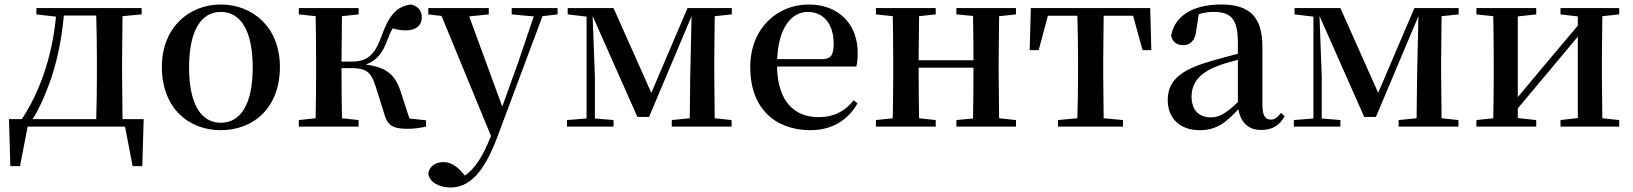

<svg xmlns="http://www.w3.org/2000/svg" viewBox="-20 -563 7263 854"><path d="M142 -499 229 -489C212 -309 155 -150 77 -33H20L26 176H69L103 0H536L570 176H613L619 -33H525L523 -232V-296L525 -491L610 -499V-527H142ZM408 -33H125C152 -75 174 -125 194 -177C231 -273 254 -382 264 -494H408C410 -438 411 -351 411 -296V-232C411 -176 410 -90 408 -33Z M962 16C1109 16 1225 -85 1225 -265C1225 -444 1102 -543 962 -543C823 -543 700 -443 700 -265C700 -86 815 16 962 16ZM962 -17C874 -17 821 -100 821 -263C821 -426 874 -510 962 -510C1051 -510 1104 -426 1104 -263C1104 -100 1051 -17 962 -17Z M1689 -57C1703 -6 1726 10 1794 10C1819 10 1851 6 1875 0V-28L1801 -36L1763 -153C1738 -232 1698 -264 1606 -276C1648 -290 1679 -318 1703 -385C1711 -407 1718 -423 1727 -437C1745 -431 1763 -428 1787 -428C1828 -428 1856 -449 1856 -485C1856 -515 1841 -534 1809 -543C1744 -535 1710 -496 1675 -397C1641 -303 1599 -289 1541 -289H1499L1501 -491L1575 -499V-527H1309V-499L1384 -491C1385 -435 1386 -351 1386 -296V-232C1386 -177 1385 -93 1384 -37L1309 -29V0H1575V-29L1501 -37C1500 -93 1499 -180 1499 -260H1541C1607 -260 1630 -245 1651 -178Z M2256 -499 2354 -490 2284 -283 2214 -89 2067 -490 2154 -499V-527H1885V-499L1944 -492L2164 42L2160 51C2128 131 2093 187 2048 218L2034 202C2010 176 1985 158 1953 158C1921 158 1891 173 1885 208C1888 247 1934 271 1983 271C2065 271 2131 210 2193 44L2393 -491L2460 -499V-527H2256Z M2589 0H2709V-29L2626 -36V-221L2616 -492L2815 -43H2867L3056 -491L3050 -219L3048 -37L2968 -29V0H3234V-29L3159 -37L3157 -232V-296L3159 -491L3235 -499V-527H3038L2877 -150L2709 -527H2505V-499L2589 -489V-36L2502 -29V0Z M3585 16C3680 16 3751 -28 3794 -103L3777 -117C3739 -69 3691 -42 3620 -42C3515 -42 3439 -110 3436 -267H3789C3793 -284 3795 -303 3795 -328C3795 -449 3717 -543 3577 -543C3439 -543 3317 -439 3317 -264C3317 -81 3428 16 3585 16ZM3437 -300C3442 -440 3501 -510 3573 -510C3644 -510 3688 -455 3688 -369C3688 -320 3677 -300 3638 -300Z M4234 -499 4308 -492C4309 -437 4310 -356 4310 -295H4066L4068 -491L4142 -499V-527H3876V-499L3951 -491C3952 -435 3953 -351 3953 -296V-232C3953 -177 3952 -93 3951 -37L3876 -29V0H4142V-29L4068 -37C4067 -93 4066 -181 4066 -262H4310C4310 -180 4309 -93 4308 -36L4234 -29V0H4499V-29L4424 -37L4422 -232V-296L4424 -491L4499 -499V-527H4234Z M4771 0H4975V-29L4889 -37L4887 -232V-296L4889 -493H5020L5062 -340H5101L5096 -527H4565L4560 -340H4600L4641 -493H4772C4774 -437 4775 -351 4775 -296V-232C4775 -177 4774 -94 4772 -37L4686 -29V0Z M5589 15C5638 15 5671 -4 5694 -46L5678 -61C5660 -38 5649 -31 5633 -31C5608 -31 5595 -47 5595 -100V-356C5595 -488 5538 -543 5412 -543C5283 -543 5204 -490 5189 -404C5195 -376 5215 -362 5243 -362C5272 -362 5296 -380 5301 -428L5312 -500C5335 -507 5356 -510 5377 -510C5455 -510 5486 -480 5486 -372V-324C5445 -313 5402 -302 5366 -291C5222 -250 5174 -199 5174 -117C5174 -33 5233 16 5315 16C5390 16 5432 -16 5488 -77C5499 -19 5531 15 5589 15ZM5486 -109C5431 -55 5399 -41 5366 -41C5315 -41 5280 -71 5280 -133C5280 -194 5315 -238 5392 -268C5417 -278 5451 -288 5486 -297Z M5822 0H5942V-29L5859 -36V-221L5849 -492L6048 -43H6100L6289 -491L6283 -219L6281 -37L6201 -29V0H6467V-29L6392 -37L6390 -232V-296L6392 -491L6468 -499V-527H6271L6110 -150L5942 -527H5738V-499L5822 -489V-36L5735 -29V0Z M6921 -499 6998 -490V-449L6848 -271L6731 -131V-490L6813 -499V-527H6547V-499L6622 -491C6623 -435 6624 -351 6624 -296V-232C6624 -177 6623 -93 6622 -37L6547 -29V0H6813V-29L6731 -38V-81L6876 -254L6998 -400V-38L6921 -29V0H7182V-29L7107 -37L7105 -232V-296L7107 -491L7182 -499V-527H6921Z"/></svg>

Font: Noto Serif JP SemiBold
Style: Regular
Weight: 600
Designer: Ryoko NISHIZUKA 西塚涼子 (kana & ideographs); Frank Grießhammer (Latin, Greek & Cyrillic); Wenlong ZHANG 张文龙 (bopomofo); San
Foundry: Adobe
Version: Version 2.001;hotconv 1.1.0;makeotfexe 2.6.0